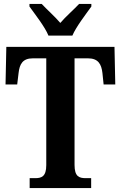

<svg xmlns="http://www.w3.org/2000/svg" viewBox="-20 -951 611 971"><path d="M225 -771H346C365 -816 415 -880 442 -918V-931H380C356 -905 311 -866 285 -835C259 -866 215 -905 191 -931H129V-918C156 -880 207 -816 225 -771ZM130 0H441V-50H414C380 -50 357 -58 357 -117V-656H425C477 -656 493 -626 498 -582L504 -524H563L559 -714H12L8 -524H67L74 -582C79 -626 94 -656 146 -656H214V-116C214 -58 190 -50 158 -50H130Z"/></svg>

Font: Noto Serif Armenian Condensed
Style: Bold
Weight: 700
Width: 3
Designer: Monotype Design Team
Foundry: Monotype Imaging Inc.
Version: Version 2.008